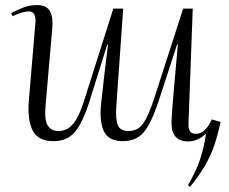

<svg xmlns="http://www.w3.org/2000/svg" viewBox="-20 -545 905 759"><path d="M24 -493Q42 -503 69 -514Q96 -525 125 -525Q164 -525 177 -501.5Q190 -478 187 -437L160 -126Q155 -70 169 -48.5Q183 -27 211 -27Q229 -27 246 -35.5Q263 -44 280 -70.5Q297 -97 314 -152L428 -511H467L440 -127Q436 -73 446 -50Q456 -27 488 -27Q509 -27 525.5 -37Q542 -47 556.5 -74Q571 -101 588 -151L704 -511H742L725 -53Q724 -16 754 -16Q774 -16 790 -31.5Q806 -47 817 -73L852 -63Q841 -11 826.5 31Q812 73 789 112Q766 151 731 194L723 187Q755 133 771 84.5Q787 36 794 -14L792 -15Q777 -1 760 6.5Q743 14 723 14Q655 14 658 -67Q660 -112 667 -186.5Q674 -261 683 -369H680L606 -142Q578 -58 548.5 -22.5Q519 13 465 13Q410 13 391 -25.5Q372 -64 380 -139Q386 -196 393 -253.5Q400 -311 407 -369H404L333 -142Q306 -58 275.5 -22.5Q245 13 192 13Q131 13 109.5 -28.5Q88 -70 94 -146L120 -456Q123 -500 94 -500Q83 -500 67 -495.5Q51 -491 30 -481Z"/></svg>

Font: Literata 72pt Light
Style: Italic
Weight: 300
Italic angle: -2°
Designer: Latin by Veronika Burian and Jose Scaglione. Greek by Irene Vlachou. Cyrillic by Vera Evstafieva
Foundry: TypeTogether
Version: Version 3.002